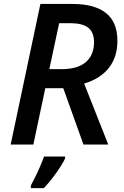

<svg xmlns="http://www.w3.org/2000/svg" viewBox="-20 -734 630 975"><path d="M34.2 0 185.1 -713.9H350.6Q459 -713.9 517.6 -668.2Q576.2 -622.6 576.2 -526.9Q576.2 -444.3 532.7 -389.2Q489.3 -334 407.2 -309.6L529.8 0H403.8L301.3 -286.1H210L149.4 0ZM230.5 -382.8H292.5Q374 -382.8 415.8 -418.7Q457.5 -454.6 457.5 -519.5Q457.5 -570.3 428 -593.3Q398.4 -616.2 338.4 -616.2H280.3ZM136.7 221.2V208Q146.5 189.9 159.4 163.8Q172.4 137.7 184.1 110.4Q195.8 83 203.6 61H310.5V70.8Q296.9 100.1 266.1 143.3Q235.4 186.5 202.6 221.2Z"/></svg>

Font: Open Sans SemiBold
Style: Italic
Weight: 600
Italic angle: -12°
Designer: Monotype Design Team
Foundry: Monotype Imaging Inc.
Version: Version 3.003; ttfautohint (v1.8.4)